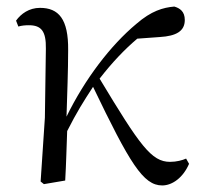

<svg xmlns="http://www.w3.org/2000/svg" viewBox="-20 -551 616 586"><path d="M475 15C506 15 539 -9 557 -51L548 -67C537 -62 519 -57 499 -57C442 -57 407 -107 284 -311C322 -360 360 -400 399 -433L468 -438C518 -441 544 -456 544 -490C544 -516 529 -526 512 -531C478 -528 442 -518 396 -478C318 -413 239 -310 183 -195C185 -264 188 -334 188 -398C189 -493 159 -527 102 -527C69 -527 44 -509 29 -488L36 -470C46 -473 57 -474 68 -474C106 -474 121 -456 120 -402L117 -192L104 3L114 11L179 0C182 -51 183 -100 185 -151C215 -210 234 -240 264 -286C376 -53 417 15 475 15Z"/></svg>

Font: Source Han Serif KR
Style: Regular
Weight: 400
Designer: Ryoko NISHIZUKA 西塚涼子 (kana & ideographs); Frank Grießhammer (Latin, Greek & Cyrillic); Wenlong ZHANG 张文龙 (bopomofo); San
Foundry: Adobe
Version: Version 2.001;hotconv 1.1.0;makeotfexe 2.6.0